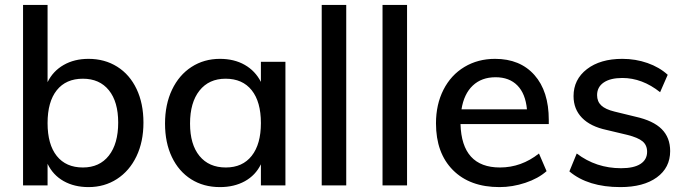

<svg xmlns="http://www.w3.org/2000/svg" viewBox="-20 -756 2798 783"><path d="M565 -256Q565 -178 536.5 -118.5Q508 -59 457 -26Q406 7 341 7Q283 7 239.5 -17.5Q196 -42 174 -88V0H74V-736H174V-421Q196 -466 239.5 -491Q283 -516 341 -516Q407 -516 458 -484Q509 -452 537 -393Q565 -334 565 -256ZM462 -256Q462 -341 424 -388Q386 -435 318 -435Q249 -435 211.5 -388Q174 -341 174 -254Q174 -167 211.5 -120Q249 -73 318 -73Q386 -73 424 -121.5Q462 -170 462 -256Z M1144 -504V0H1044V-86Q1022 -41 978.5 -17Q935 7 877 7Q810 7 759.5 -25Q709 -57 681 -115.5Q653 -174 653 -252Q653 -330 681.5 -390Q710 -450 761 -483Q812 -516 877 -516Q935 -516 978 -491.5Q1021 -467 1044 -422V-504ZM1044 -254Q1044 -341 1006.5 -388Q969 -435 900 -435Q832 -435 793.5 -386.5Q755 -338 755 -252Q755 -167 793.5 -120Q832 -73 901 -73Q969 -73 1006.5 -120.5Q1044 -168 1044 -254Z M1292 0V-736H1392V0Z M1540 0V-736H1640V0Z M2218 -250H1858Q1863 -73 2019 -73Q2106 -73 2178 -130L2209 -58Q2175 -28 2122.5 -10.5Q2070 7 2017 7Q1896 7 1827 -62.5Q1758 -132 1758 -253Q1758 -330 1788.5 -390Q1819 -450 1874 -483Q1929 -516 1999 -516Q2101 -516 2159.5 -450Q2218 -384 2218 -267ZM1862 -310H2129Q2123 -374 2090 -407.5Q2057 -441 2001 -441Q1944 -441 1908 -407Q1872 -373 1862 -310Z M2302 -57 2332 -130Q2411 -70 2513 -70Q2565 -70 2592 -87.5Q2619 -105 2619 -137Q2619 -164 2600.5 -179.5Q2582 -195 2538 -206L2454 -226Q2388 -240 2353.5 -275.5Q2319 -311 2319 -364Q2319 -432 2373.5 -474Q2428 -516 2518 -516Q2572 -516 2620.5 -499Q2669 -482 2703 -451L2672 -380Q2599 -438 2518 -438Q2469 -438 2442 -419.5Q2415 -401 2415 -368Q2415 -342 2432 -326Q2449 -310 2486 -301L2572 -280Q2644 -264 2678.5 -229.5Q2713 -195 2713 -140Q2713 -72 2658.5 -32.5Q2604 7 2510 7Q2378 7 2302 -57Z"/></svg>

Font: Muli SemiBold
Style: Regular
Weight: 600
Designer: Vernon Adams
Foundry: Vernon Adams
Version: Version 2.000